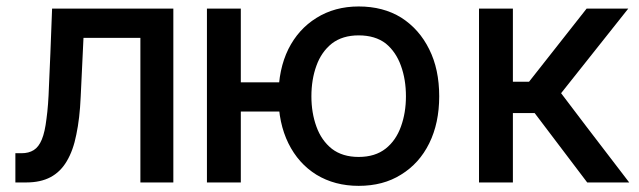

<svg xmlns="http://www.w3.org/2000/svg" viewBox="-20 -573 2007 603"><path d="M28.3 0Q28.3 -23.4 28.3 -91.8Q33.2 -91.8 47.9 -91.8Q70.3 -91.8 85.9 -101.6Q101.6 -111.3 111.3 -134.8Q121.1 -158.2 126 -200.2Q131.8 -241.2 133.8 -303.7Q137.7 -384.8 143.6 -545.9Q239.3 -545.9 524.4 -545.9Q524.4 -409.2 524.4 0Q498 0 420.9 0Q420.9 -113.3 420.9 -454.1Q376 -454.1 242.2 -454.1Q240.2 -407.2 233.4 -268.6Q230.5 -201.2 219.7 -150.4Q210 -100.6 189.5 -66.4Q169.9 -33.2 138.7 -16.6Q107.4 0 62.5 0Q50.8 0 28.3 0Z M940.4 -314.5Q940.4 -292 940.4 -222.7Q868.2 -222.7 649.4 -222.7Q649.4 -245.1 649.4 -314.5Q722.7 -314.5 940.4 -314.5ZM736.3 -545.9Q736.3 -409.2 736.3 0Q710 0 629.9 0Q629.9 -136.7 629.9 -545.9Q656.2 -545.9 736.3 -545.9ZM1106.4 10.7Q1031.2 10.7 973.6 -24.4Q917 -59.6 885.7 -123Q854.5 -186.5 854.5 -270.5Q854.5 -355.5 885.7 -418.9Q917 -481.4 973.6 -516.6Q1031.2 -552.7 1106.4 -552.7Q1183.6 -552.7 1240.2 -517.6Q1296.9 -481.4 1328.1 -418Q1359.4 -355.5 1359.4 -270.5Q1359.4 -186.5 1328.1 -123Q1296.9 -59.6 1239.3 -24.4Q1183.6 10.7 1106.4 10.7ZM1106.4 -80.1Q1158.2 -80.1 1191.4 -106.4Q1223.6 -131.8 1239.3 -175.8Q1254.9 -218.8 1254.9 -270.5Q1254.9 -323.2 1239.3 -366.2Q1223.6 -410.2 1191.4 -436.5Q1158.2 -461.9 1106.4 -461.9Q1055.7 -461.9 1022.5 -436.5Q989.3 -410.2 973.6 -366.2Q958 -323.2 958 -270.5Q958 -218.8 973.6 -175.8Q989.3 -131.8 1022.5 -105.5Q1055.7 -80.1 1106.4 -80.1Z M1484.4 0Q1484.4 -136.7 1484.4 -545.9Q1510.7 -545.9 1590.8 -545.9Q1590.8 -488.3 1590.8 -316.4Q1603.5 -316.4 1641.6 -316.4Q1686.5 -374 1822.3 -545.9Q1854.5 -545.9 1953.1 -545.9Q1900.4 -479.5 1742.2 -280.3Q1794.9 -210 1956.1 0Q1922.9 0 1824.2 0Q1783.2 -54.7 1659.2 -217.8Q1642.6 -217.8 1590.8 -217.8Q1590.8 -163.1 1590.8 0Q1564.5 0 1484.4 0Z"/></svg>

Font: DeepSea
Style: Medium
Weight: 500
Designer: Stem
Version: Version 3.019;git-0a5106e0b